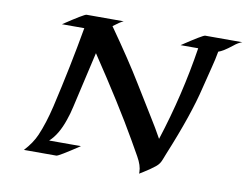

<svg xmlns="http://www.w3.org/2000/svg" viewBox="-78 -812 1205 937"><g transform="rotate(10 525.0 -343.5)"><path d="M755.9 -636.2Q855.5 -702.6 866.2 -702.6H1050.3Q1031.2 -696.8 1008.3 -677.7Q965.3 -643.6 942.4 -636.7Q935.5 -597.2 925.3 -558.6Q915 -520 898.4 -451.2Q865.7 -312 778.8 -101.1Q773.4 -88.4 768.6 -75Q763.7 -61.5 757.6 -52.2Q751.5 -43 739.7 -33.4Q728 -23.9 714.1 -14.4Q700.2 -4.9 686.8 3.4Q673.3 11.7 665.5 16.6V8.3Q665.5 -23.4 641.6 -65.4Q634.8 -77.1 599.6 -139.2Q509.3 -296.9 356 -525.9L307.6 -314.9Q300.3 -284.2 292.7 -249.8Q285.2 -215.3 273.4 -181.6Q247.1 -104 205.1 -66.4H362.8Q263.2 0 252.4 0H91.8Q131.3 -43 149.4 -85.4Q176.3 -147.5 196.8 -234.4Q244.6 -440.9 278.8 -636.2H168Q267.6 -702.6 278.3 -702.6H462.4Q446.3 -696.3 412.6 -669.9Q518.6 -519.5 581.3 -416.3Q644 -313 674.1 -265.4Q704.1 -217.8 731.9 -167.5Q806.6 -398.9 843.3 -636.2Z"/></g></svg>

Font: Fondamento
Style: Italic
Weight: 400
Italic angle: -12°
Version: Version 1.000